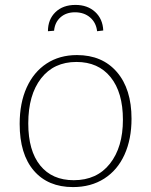

<svg xmlns="http://www.w3.org/2000/svg" viewBox="-20 -754 614 781"><path d="M515 -271Q515 -188 486.5 -125Q458 -62 404 -27.5Q350 7 277 7Q175 7 117.5 -60Q60 -127 60 -250Q60 -335 88.5 -398Q117 -461 169.5 -495.5Q222 -530 293 -530Q396 -530 455.5 -461Q515 -392 515 -271ZM95 -252Q95 -141 143.5 -81Q192 -21 280 -21Q374 -21 427 -88Q480 -155 480 -267Q480 -378 430 -440Q380 -502 291 -502Q199 -502 147 -435Q95 -368 95 -252ZM400 -630 375 -627Q371 -662 346.5 -683Q322 -704 285 -704Q249 -704 226 -683.5Q203 -663 200 -629L175 -627Q175 -675 205.5 -704.5Q236 -734 287 -734Q336 -734 367 -705.5Q398 -677 400 -630Z"/></svg>

Font: Bitter Pro ExtraLight
Style: Regular
Weight: 275
Designer: Sol Matas, and Bitter project Authors
Foundry: Sol Matas
Version: Version 1.010